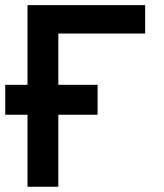

<svg xmlns="http://www.w3.org/2000/svg" viewBox="-22 -713 628 733"><path d="M-2 -274.9V-389.2H83V-693.4H532.2V-585H200.7V-389.2H350.6V-274.9H200.7V0H83V-274.9Z"/></svg>

Font: CaskaydiaCove NFP SemiBold
Style: Regular
Weight: 600
Designer: Aaron Bell
Foundry: Saja Typeworks
Version: Version 2111.001; VTT 6.35;Nerd Fonts 3.1.1